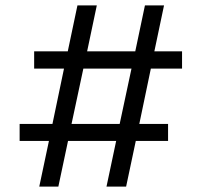

<svg xmlns="http://www.w3.org/2000/svg" viewBox="-20 -694 750 714"><path d="M425 -233 469 -439H290L246 -233ZM53 -170V-233H175L218 -439H107V-503H232L268 -674H340L304 -503H483L519 -674H590L554 -503H657V-439H541L498 -233H605V-170H485L449 0H376L412 -170H233L197 0H126L162 -170Z"/></svg>

Font: Hind Jalandhar
Style: Regular
Weight: 400
Designer: Namrata Goyal
Foundry: Indian Type Foundry
Version: Version 0.702;PS 1.0;hotconv 1.0.81;makeotf.lib2.5.63406